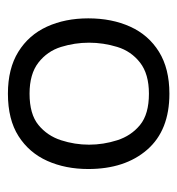

<svg xmlns="http://www.w3.org/2000/svg" viewBox="-1 -448 458 497"><g transform="rotate(90 228.5 -199.0)"><path d="M222 10Q157 10 113.5 -17Q70 -44 48.5 -91Q27 -138 27 -198Q27 -259 48.5 -306.5Q70 -354 113.5 -381Q157 -408 222 -408Q317 -408 367 -350.5Q417 -293 417 -198Q417 -139 396 -92Q375 -45 332 -17.5Q289 10 222 10ZM222 -46Q275 -46 303 -69Q331 -92 342.5 -127.5Q354 -163 354 -200Q354 -237 342.5 -273Q331 -309 303 -332Q275 -355 222 -355Q171 -355 141.5 -332Q112 -309 101 -273Q90 -237 90 -200Q90 -163 101 -127.5Q112 -92 141.5 -69Q171 -46 222 -46Z"/></g></svg>

Font: Darker Grotesque Medium
Style: Regular
Weight: 500
Designer: Gabriel Lam
Foundry: TypeRant
Version: Version 1.000;gftools[0.9.28]